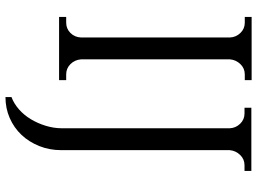

<svg xmlns="http://www.w3.org/2000/svg" viewBox="-139 -601 940 702"><g transform="rotate(90 331.0 -250.0)"><path d="M273 4H42V-22H63Q85 -22 100.5 -37.5Q116 -53 117 -76V-621Q116 -643 100.5 -659Q85 -675 63 -675H42V-700H273V-675H252Q230 -675 214.5 -659Q199 -643 197 -621V-76Q199 -53 214.5 -37.5Q230 -22 252 -22H273ZM605 -699V-674H584Q562 -674 546.5 -658Q531 -642 529 -620V-4Q529 39 514 76.5Q499 114 473 141.5Q447 169 411.5 184.5Q376 200 335 200V178Q359 169 380 150.5Q401 132 416 107Q431 82 440 52.5Q449 23 449 -7V-620Q448 -642 432.5 -658Q417 -674 395 -674H374V-699Z"/></g></svg>

Font: Constantine
Style: Regular
Weight: 400
Designer: Dukom Design
Version: Version 1.001;PS 001.001;hotconv 1.0.56;makeotf.lib2.0.21325